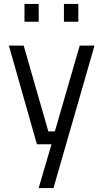

<svg xmlns="http://www.w3.org/2000/svg" viewBox="-20 -731 523 973"><path d="M25 -500H100L225 -65H258L384 -500H459L251 222H176L241 0H167ZM104 -621V-711H176V-621ZM304 -621V-711H377V-621Z"/></svg>

Font: Titillium Web
Style: Regular
Weight: 400
Version: Version 1.002;PS 57.000;hotconv 1.0.70;makeotf.lib2.5.55311